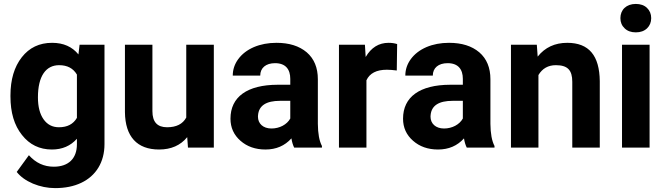

<svg xmlns="http://www.w3.org/2000/svg" viewBox="-20 -758 3418 986"><path d="M33.7 -262.2C33.7 -180.2 53.2 -114.3 92.8 -64.9C131.8 -15.1 183.1 9.8 246.6 9.8C299.8 9.8 342.3 -8.8 375 -45.4V-17.1C375 56.6 331.1 98.1 256.3 98.1C206.1 98.1 163.6 78.6 128.4 39.1L65.9 125C85 149.4 112.8 169.4 149.4 185.1C186 200.2 224.1 208 262.7 208C314 208 358.4 199.2 396.5 181.2C472.7 145.5 516.6 74.7 516.6 -17.6V-528.3H388.7L382.8 -478.5C350.6 -518.1 305.7 -538.1 247.6 -538.1C182.1 -538.1 130.4 -513.2 91.8 -463.9C53.2 -414.6 33.7 -349.1 33.7 -268.1ZM174.8 -257.8C174.8 -367.7 215.8 -423.3 283.7 -423.3C325.7 -423.3 356 -407.2 375 -375V-152.8C356.4 -120.6 325.7 -104.5 282.7 -104.5C249 -104.5 222.7 -118.2 203.6 -145.5C184.6 -172.4 174.8 -210 174.8 -257.8Z M945.3 0H1078.1V-528.3H936.5V-154.3C918.5 -121.1 885.7 -104.5 837.9 -104.5C787.6 -104.5 762.7 -131.8 762.7 -187V-528.3H621.6V-182.1C623 -56.6 683.6 9.8 796.9 9.8C858.4 9.8 906.7 -11.2 941.4 -53.7Z M1633.3 0V-8.3C1619.6 -34.2 1612.8 -71.8 1612.3 -122.1V-351.1C1612.3 -410.2 1593.3 -456.5 1555.2 -489.3C1516.6 -522 1464.8 -538.1 1399.9 -538.1C1356.9 -538.1 1318.4 -530.8 1283.7 -516.1C1249 -501 1222.7 -480.5 1203.6 -454.6C1184.6 -428.7 1175.3 -400.4 1175.3 -369.6H1316.4C1316.4 -409.2 1345.2 -433.6 1392.6 -433.6C1446.8 -433.6 1470.7 -401.9 1470.7 -353V-322.8H1405.8C1249 -322.3 1163.6 -260.3 1163.6 -148.4C1163.6 -103 1180.7 -64.9 1214.8 -35.2C1248.5 -5.4 1291.5 9.8 1343.3 9.8C1397.9 9.8 1442.4 -9.3 1476.6 -47.4C1479.5 -28.3 1484.4 -12.7 1490.7 0ZM1374 -98.1C1331.1 -98.1 1304.7 -123.5 1304.7 -158.7L1305.2 -167C1309.6 -215.8 1347.2 -240.2 1418 -240.2H1470.7V-149.4C1453.6 -118.2 1415.5 -98.1 1374 -98.1Z M2019.5 -531.7C2005.9 -536.1 1991.2 -538.1 1975.6 -538.1C1925.3 -538.1 1886.2 -513.7 1857.9 -465.3L1854 -528.3H1720.7V0H1861.8V-345.7C1878.4 -381.8 1913.6 -399.9 1966.8 -399.9C1981.4 -399.9 1998.5 -398.4 2017.6 -396Z M2519.5 0V-8.3C2505.9 -34.2 2499 -71.8 2498.5 -122.1V-351.1C2498.5 -410.2 2479.5 -456.5 2441.4 -489.3C2402.8 -522 2351.1 -538.1 2286.1 -538.1C2243.2 -538.1 2204.6 -530.8 2169.9 -516.1C2135.3 -501 2108.9 -480.5 2089.8 -454.6C2070.8 -428.7 2061.5 -400.4 2061.5 -369.6H2202.6C2202.6 -409.2 2231.4 -433.6 2278.8 -433.6C2333 -433.6 2356.9 -401.9 2356.9 -353V-322.8H2292C2135.3 -322.3 2049.8 -260.3 2049.8 -148.4C2049.8 -103 2066.9 -64.9 2101.1 -35.2C2134.8 -5.4 2177.7 9.8 2229.5 9.8C2284.2 9.8 2328.6 -9.3 2362.8 -47.4C2365.7 -28.3 2370.6 -12.7 2377 0ZM2260.3 -98.1C2217.3 -98.1 2190.9 -123.5 2190.9 -158.7L2191.4 -167C2195.8 -215.8 2233.4 -240.2 2304.2 -240.2H2356.9V-149.4C2339.8 -118.2 2301.8 -98.1 2260.3 -98.1Z M2604 -528.3V0H2745.1V-372.6C2765.1 -406.2 2794.9 -423.3 2834.5 -423.3C2895 -423.3 2918.9 -397.9 2918.9 -337.9V0H3060.1V-341.3C3058.6 -472.2 3004.9 -538.1 2893.1 -538.1C2829.6 -538.1 2778.8 -514.6 2741.2 -467.3L2736.8 -528.3Z M3166 -665C3166 -643.6 3173.3 -626 3188 -612.3C3202.1 -598.6 3221.2 -591.8 3245.1 -591.8C3269 -591.8 3288.1 -598.6 3302.7 -612.3C3316.9 -626 3324.2 -643.6 3324.2 -665C3324.2 -686 3316.9 -703.6 3302.7 -717.3C3288.6 -731 3269 -737.8 3245.1 -737.8C3196.3 -737.8 3166 -707.5 3166 -665ZM3315.9 -528.3H3174.3V0H3315.9Z"/></svg>

Font: Roboto
Style: Bold
Weight: 700
Designer: Google
Version: Version 2.137; 2017